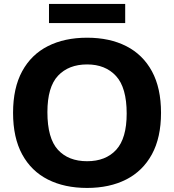

<svg xmlns="http://www.w3.org/2000/svg" viewBox="-20 -940 880 970"><path d="M420 9.5Q306 9.5 222 -33Q138 -75.5 92 -160Q46 -244.5 46 -370Q46 -495.5 92 -580Q138 -664.5 222 -707Q306 -749.5 420 -749.5Q534 -749.5 618 -706.8Q702 -664 747.8 -579.5Q793.5 -495 793.5 -370Q793.5 -245 747.5 -160.5Q701.5 -76 617.5 -33.2Q533.5 9.5 420 9.5ZM420 -125.5Q514 -125.5 567 -183.2Q620 -241 620 -366.5Q620 -497.5 566.2 -556Q512.5 -614.5 420 -614.5Q327 -614.5 273.2 -557.5Q219.5 -500.5 219.5 -373.5Q219.5 -241.5 272.5 -183.5Q325.5 -125.5 420 -125.5ZM227.5 -823.5V-920H612.5V-823.5Z"/></svg>

Font: Encode Sans SmExp
Style: Bold
Weight: 700
Width: 6
Designer: Multiple Designers
Foundry: Impallari Type
Version: Version 3.002; ttfautohint (v1.8.3) -l 8 -r 50 -G 200 -x 14 